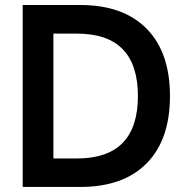

<svg xmlns="http://www.w3.org/2000/svg" viewBox="-20 -740 741 760"><path d="M297.4 0H69.8V-720.2H297.4Q467.8 -720.2 560.3 -626.5Q652.8 -532.7 652.8 -359.9Q652.8 -187 560.5 -93.5Q468.3 0 297.4 0ZM191.4 -606.9V-112.8H285.2Q525.9 -112.8 525.9 -359.9Q525.9 -606.9 285.2 -606.9Z"/></svg>

Font: Vela Sans Bd
Style: Bold
Weight: 700
Designer: Principal design: Mikhail Sharanda - project Manrope.
Design modification: Ravid Balaliev
Foundry: Mikhail Sharanda
Version: Version 1.001